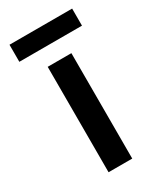

<svg xmlns="http://www.w3.org/2000/svg" viewBox="-146 -599 547 653"><g transform="rotate(-30 127.5 -272.0)"><path d="M174 -414V0H81V-414ZM252 -544V-477H6V-544Z"/></g></svg>

Font: Josefin Sans
Style: Regular
Weight: 400
Designer: Santiago Orozco
Foundry: Typemade
Version: Version 2.000